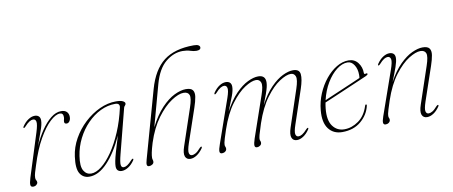

<svg xmlns="http://www.w3.org/2000/svg" viewBox="-65 -981 2957 1252"><g transform="rotate(-10 1414.0 -355.0)"><path d="M74 -379.5Q70 -381.5 74.5 -389.5Q93 -417 115 -431.2Q137 -445.5 157.5 -445.5Q174 -445.5 184 -436.5Q194 -427.5 194 -408.5Q194 -382.5 178.2 -340.5Q162.5 -298.5 144.5 -245.5Q168 -300 198.8 -345.5Q229.5 -391 263.5 -418.2Q297.5 -445.5 332 -445.5Q357 -445.5 369.5 -432.8Q382 -420 382 -399Q382 -382 374.2 -370.8Q366.5 -359.5 355 -359.5Q339.5 -359.5 339.5 -373.5Q339.5 -381.5 341.8 -388.8Q344 -396 344 -404.5Q344 -431.5 322 -431.5Q294 -431.5 256.2 -396.5Q218.5 -361.5 180 -293.8Q141.5 -226 111 -128Q101.5 -98.5 96 -80.2Q90.5 -62 90.5 -46.5Q90.5 -35.5 94.8 -29.8Q99 -24 99 -16Q99 -7 90.2 0.5Q81.5 8 68.5 8Q53.5 8 51.5 -5.2Q49.5 -18.5 60 -52.5L150 -336.5Q166 -387.5 162.5 -405.5Q159 -423.5 142.5 -423.5Q132 -423.5 118.5 -415.5Q105 -407.5 85 -385.5Q77.5 -377.5 74 -379.5Z M665.5 -101.5Q652 -49.5 654.5 -32Q657 -14.5 672 -14.5Q683 -14.5 696.2 -22.8Q709.5 -31 729 -53Q736.5 -60.5 740.5 -58.5Q744.5 -56.5 740 -48.5Q721.5 -21 698.8 -6.8Q676 7.5 655.5 7.5Q640 7.5 630 -1Q620 -9.5 620 -29.5Q620 -42.5 624 -63.5Q628 -84.5 638.8 -122.5Q649.5 -160.5 669.5 -224.5Q620.5 -116.5 561.2 -54.5Q502 7.5 441 7.5Q400.5 7.5 379.5 -26Q358.5 -59.5 369.5 -138.5Q377.5 -199 408.5 -254.2Q439.5 -309.5 486 -352.8Q532.5 -396 586.8 -421Q641 -446 695 -446Q726 -446 740.5 -438.8Q755 -431.5 755 -422Q755 -414.5 749 -408.8Q743 -403 741.5 -396.5ZM400 -136.5Q389.5 -69.5 407 -40Q424.5 -10.5 456 -10.5Q488 -10.5 525 -39.2Q562 -68 598.2 -120.8Q634.5 -173.5 665 -245.2Q695.5 -317 714.5 -402.5Q720 -431 687.5 -431Q637.5 -431 590 -408Q542.5 -385 502.8 -344.2Q463 -303.5 436 -250Q409 -196.5 400 -136.5Z M884.5 -138.5Q872.5 -99 868.2 -77.5Q864 -56 864 -43.5Q864 -34.5 866 -29.5Q868 -24.5 868 -17Q868 -6.5 858.2 0.5Q848.5 7.5 836 7.5Q824.5 7.5 822.2 -2.8Q820 -13 827 -37L952 -482.5Q986.5 -605.5 1059.2 -661.8Q1132 -718 1258 -718Q1280.5 -718 1289.8 -712Q1299 -706 1299 -697.5Q1299 -679.5 1270.5 -679.5Q1252 -679.5 1230.2 -686.8Q1208.5 -694 1180.5 -694Q1121 -694 1068 -650.5Q1015 -607 988 -510L913 -236Q951.5 -312 995.2 -358Q1039 -404 1081.5 -424.8Q1124 -445.5 1158 -445.5Q1192 -445.5 1203.5 -429.8Q1215 -414 1210.5 -385.2Q1206 -356.5 1192.5 -317L1116.5 -94Q1101 -47.5 1105.2 -31Q1109.5 -14.5 1124.5 -14.5Q1135 -14.5 1149 -22.5Q1163 -30.5 1182.5 -53Q1190 -60.5 1194 -58.5Q1198 -56.5 1193.5 -48.5Q1174.5 -21 1152.5 -6.8Q1130.5 7.5 1110 7.5Q1085 7.5 1076.2 -14Q1067.5 -35.5 1083 -80.5L1164.5 -322.5Q1184.5 -381.5 1176.8 -403Q1169 -424.5 1139.5 -424.5Q1106 -424.5 1057.8 -392.5Q1009.5 -360.5 962.2 -296.8Q915 -233 884.5 -138.5Z M1545 -51.5 1638.5 -322.5Q1658.5 -380 1650.5 -402.2Q1642.5 -424.5 1618.5 -424.5Q1589.5 -424.5 1544.2 -395.5Q1499 -366.5 1452 -304Q1405 -241.5 1371 -141Q1359 -104.5 1353.2 -85.8Q1347.5 -67 1346 -58.2Q1344.5 -49.5 1344.5 -44Q1344.5 -36 1347.2 -31Q1350 -26 1350 -18Q1350 -7 1340.8 0.2Q1331.5 7.5 1319 7.5Q1304.5 7.5 1303.5 -6.2Q1302.5 -20 1315.5 -56L1415.5 -342Q1431.5 -388 1427.5 -405.8Q1423.5 -423.5 1407 -423.5Q1396.5 -423.5 1383 -415.5Q1369.5 -407.5 1350 -385.5Q1342.5 -377.5 1338.5 -379.5Q1334.5 -381.5 1339 -389.5Q1358 -417.5 1380 -431.5Q1402 -445.5 1422.5 -445.5Q1439 -445.5 1449.2 -436.8Q1459.5 -428 1459.5 -408.5Q1459.5 -384.5 1446.2 -348.8Q1433 -313 1408 -252Q1445.5 -323 1487 -365.5Q1528.5 -408 1567.8 -426.8Q1607 -445.5 1637 -445.5Q1687 -445.5 1684.5 -395Q1684 -382 1680 -365.5Q1676 -349 1666.8 -323Q1657.5 -297 1641 -254.5Q1678 -324.5 1719 -366.2Q1760 -408 1798.8 -426.8Q1837.5 -445.5 1867.5 -445.5Q1910 -445.5 1913.8 -411.8Q1917.5 -378 1897 -317L1822 -94Q1806 -47 1810.5 -30.8Q1815 -14.5 1830 -14.5Q1840.5 -14.5 1854.2 -22.5Q1868 -30.5 1888 -53Q1895.5 -60.5 1899.5 -58.5Q1903 -56.5 1898.5 -48.5Q1880 -21 1858 -6.8Q1836 7.5 1815.5 7.5Q1790.5 7.5 1781.8 -14Q1773 -35.5 1788 -80.5L1868.5 -322.5Q1888 -380.5 1880 -402.5Q1872 -424.5 1848.5 -424.5Q1819.5 -424.5 1774.5 -395.5Q1729.5 -366.5 1683 -304Q1636.5 -241.5 1602.5 -141Q1585 -87.5 1580.2 -69Q1575.5 -50.5 1575.5 -42.5Q1575.5 -34 1578.2 -29.2Q1581 -24.5 1581 -17Q1581 -6 1571.8 1.2Q1562.5 8.5 1550.5 8.5Q1536.5 8.5 1535.2 -5Q1534 -18.5 1545 -51.5Z M2302 -133.5Q2288.5 -75 2239.5 -33.8Q2190.5 7.5 2115.5 7.5Q2057 7.5 2025.2 -34.8Q1993.5 -77 2001 -156.5Q2006 -213.5 2028 -265.5Q2050 -317.5 2083.2 -358.2Q2116.5 -399 2155.8 -422.5Q2195 -446 2235 -446Q2274.5 -446 2297.2 -416.5Q2320 -387 2320 -348Q2320 -337 2332.5 -341.5Q2342 -344.5 2342.5 -337.5Q2343 -331.5 2328.5 -325Q2317 -320 2289.8 -308.2Q2262.5 -296.5 2227 -281.2Q2191.5 -266 2155 -250.2Q2118.5 -234.5 2087.8 -221.5Q2057 -208.5 2040.5 -201.5Q2036.5 -181.5 2034.5 -161.5Q2027 -85.5 2055.2 -46.8Q2083.5 -8 2132 -8Q2181.5 -8 2226.2 -39.8Q2271 -71.5 2291 -135.5Q2293 -143 2298 -143Q2304 -143 2302 -133.5ZM2226 -434Q2191 -434 2154.5 -406Q2118 -378 2088.2 -328.8Q2058.5 -279.5 2043.5 -216Q2063 -224.5 2095.5 -238.5Q2128 -252.5 2164.5 -268Q2201 -283.5 2233.8 -297.8Q2266.5 -312 2286 -320.5Q2287.5 -327.5 2287.5 -341.5Q2287.5 -380.5 2270.2 -407.2Q2253 -434 2226 -434Z M2422 -379.5Q2418 -381.5 2422.5 -389.5Q2441.5 -417.5 2463.5 -431.5Q2485.5 -445.5 2506 -445.5Q2522.5 -445.5 2532.8 -436.8Q2543 -428 2543 -408.5Q2543 -387.5 2529.8 -349.5Q2516.5 -311.5 2494.5 -257Q2532 -326 2573.8 -367.5Q2615.5 -409 2655.2 -427.2Q2695 -445.5 2725.5 -445.5Q2759 -445.5 2770.5 -429.8Q2782 -414 2777.5 -385.2Q2773 -356.5 2759.5 -317L2683.5 -94Q2668 -47.5 2672.2 -31Q2676.5 -14.5 2691.5 -14.5Q2702 -14.5 2716 -22.5Q2730 -30.5 2749.5 -53Q2757 -60.5 2761 -58.5Q2765 -56.5 2760.5 -48.5Q2742 -21 2720 -6.8Q2698 7.5 2677 7.5Q2652 7.5 2643.2 -14Q2634.5 -35.5 2650 -80.5L2731.5 -322.5Q2751.5 -381.5 2743.8 -403Q2736 -424.5 2707 -424.5Q2676.5 -424.5 2630.2 -395.8Q2584 -367 2536.2 -304.5Q2488.5 -242 2454.5 -141Q2442.5 -104.5 2436.8 -85.8Q2431 -67 2429.5 -58.2Q2428 -49.5 2428 -44Q2428 -35 2430.8 -30.5Q2433.5 -26 2433.5 -18Q2433.5 -7.5 2424.2 0Q2415 7.5 2403 7.5Q2389 7.5 2387 -4.8Q2385 -17 2395.5 -47L2497 -336.5Q2515 -387.5 2511 -405.5Q2507 -423.5 2490.5 -423.5Q2480 -423.5 2466.5 -415.5Q2453 -407.5 2433.5 -385.5Q2426 -377.5 2422 -379.5Z"/></g></svg>

Font: Fraunces 72pt Thin
Style: Italic
Weight: 100
Italic angle: -16°
Version: Version 1.000;[b76b70a41]